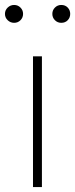

<svg xmlns="http://www.w3.org/2000/svg" viewBox="-28 -754 303 774"><path d="M105 0V-527H141V0ZM29 -662Q14 -662 3 -672.5Q-8 -683 -8 -698Q-8 -713 3 -723.5Q14 -734 29 -734Q44 -734 54.5 -723.5Q65 -713 65 -698Q65 -683 54.5 -672.5Q44 -662 29 -662ZM219 -662Q204 -662 193.5 -672.5Q183 -683 183 -698Q183 -713 193.5 -723.5Q204 -734 219 -734Q235 -734 245 -723.5Q255 -713 255 -698Q255 -683 245 -672.5Q235 -662 219 -662Z"/></svg>

Font: Noto Sans JP Thin Thin
Style: Regular
Weight: 250
Version: Version 2.004-H2;hotconv 1.0.118;makeotfexe 2.5.65603